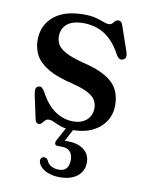

<svg xmlns="http://www.w3.org/2000/svg" viewBox="-80 -538 625 814"><g transform="rotate(10 232.5 -131.0)"><path d="M232 -5.5H264L223.5 71L204 64.5Q211.5 63.5 220.2 63Q229 62.5 241 62.5Q285.5 62.5 311 82.8Q336.5 103 336.5 137.5Q336.5 174 309 196.2Q281.5 218.5 233.5 218.5Q193.5 218.5 167.5 202.5Q141.5 186.5 139 163.5Q139 156 143.2 151.5Q147.5 147 153 146.5Q159 146 163.5 148.8Q168 151.5 171 156Q177.5 173 192.2 180.2Q207 187.5 224.5 187.5Q267.5 187.5 267.5 137.5Q267.5 115.5 255.5 102.5Q243.5 89.5 220.5 89.5H203.5Q193.5 89.5 190.8 83.2Q188 77 192 68.5ZM248 -24.5Q285 -24.5 306.5 -44.2Q328 -64 328 -94.5Q328 -114 319 -129.5Q310 -145 286.2 -157.8Q262.5 -170.5 219 -181.5Q150 -197.5 111 -220.8Q72 -244 56.2 -273.5Q40.5 -303 40.5 -338.5Q40.5 -402 86 -440.5Q131.5 -479 215.5 -479Q247 -479 267.5 -473.5Q288 -468 301.5 -462.5Q315 -457 325 -457Q335 -457 340.2 -462.5Q345.5 -468 350.5 -473.8Q355.5 -479.5 364.5 -479.5Q370.5 -479.5 375.2 -475.5Q380 -471.5 383.5 -460.5L420 -354.5Q424.5 -341.5 422.8 -332.5Q421 -323.5 412 -320Q402.5 -316.5 396 -320Q389.5 -323.5 383.5 -333Q361.5 -374.5 335.5 -398.5Q309.5 -422.5 280.8 -432.5Q252 -442.5 221 -442.5Q173.5 -442.5 150 -422.8Q126.5 -403 126.5 -369.5Q126.5 -349.5 136.5 -333.2Q146.5 -317 173 -303.2Q199.5 -289.5 248 -277Q309 -262.5 345 -241.5Q381 -220.5 396.8 -191.2Q412.5 -162 412.5 -123Q412.5 -83.5 392.8 -53Q373 -22.5 337 -5.2Q301 12 252 12Q221.5 12 202.5 5.5Q183.5 -1 171 -7.5Q158.5 -14 147 -14Q137 -14 131 -7.5Q125 -1 119.8 5.2Q114.5 11.5 106.5 11.5Q100.5 11.5 96.5 7.5Q92.5 3.5 90.5 -6L69 -106.5Q65.5 -124 67.2 -132.2Q69 -140.5 77 -144Q86 -147.5 92.8 -142.8Q99.5 -138 106.5 -126Q135 -72 171.8 -48.2Q208.5 -24.5 248 -24.5Z"/></g></svg>

Font: Fraunces 17pt
Style: Regular
Weight: 400
Version: Version 1.000;[b76b70a41]